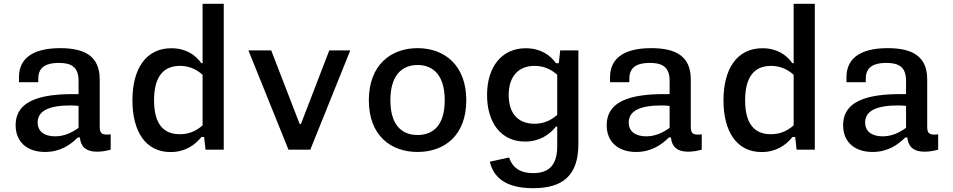

<svg xmlns="http://www.w3.org/2000/svg" viewBox="-20 -785 5000 1007"><path d="M295.5 -532.5C140 -532.5 79.5 -469.5 79.5 -380.5V-354H180.5L181 -375C181.5 -435.5 226 -455 287 -455C349 -455.5 392 -437 392 -362.5V-291.5C229 -293.5 62 -274 62 -128C62 -40.5 122.5 12 216 12C295 12 348.5 -24.5 388 -64H399C403 -22 424 10.5 490 10.5C511.5 10.5 535 7 560.5 0V-80.5C515.5 -75 503 -84 503 -119.5V-368.5C503 -490 425 -532.5 295.5 -532.5ZM177.5 -142.5C177.5 -206 241.5 -232 350 -232C364 -232 378 -231 392 -229.5V-114.5C355.5 -88 316 -70 269 -70C212 -70 177.5 -96 177.5 -142.5Z M674.5 -259C674.5 -97 742.5 12.5 874.5 12.5C949.5 12.5 1001 -22.5 1036.5 -66.5H1050.5L1058 0H1153.5V-765H1042.5V-453.5H1036C1005 -497.5 954.5 -532 878.5 -532C745.5 -532 674.5 -424 674.5 -259ZM788 -259C788 -381.5 836 -439.5 924 -439.5C964 -439.5 1004 -427 1042.5 -393V-127.5C1004 -93.5 964.5 -81 923 -81C834 -81 788 -139 788 -259Z M1283 -520.5 1493 0H1607.5L1817 -520.5H1707L1558.5 -135H1551.5L1402.5 -520.5Z M2425.5 -259C2425.5 -444 2310.5 -532.5 2170 -532.5C2030 -532.5 1914.5 -444 1914.5 -259C1914.5 -74 2030 12 2170 12C2310.5 12 2425.5 -74 2425.5 -259ZM2312.5 -259C2312.5 -129.5 2253.5 -77 2170 -77C2087 -77 2027.5 -129.5 2027.5 -259C2027.5 -389 2087 -444 2170 -444C2253.5 -444 2312.5 -389 2312.5 -259Z M2534.5 -286.5C2534.5 -141.5 2608 -42.5 2733.5 -42.5C2808.5 -42.5 2861 -77.5 2896.5 -121.5H2902.5V-18C2902.5 90.5 2850 123 2776 123C2709 123 2668.5 95.5 2650 41L2549 63C2568 142.5 2628 202 2776 202C2932 202 3013.5 135.5 3013.5 -30V-520.5H2918L2911 -453.5H2896C2865 -497.5 2813 -532 2737.5 -532C2611.5 -532 2534.5 -434.5 2534.5 -286.5ZM2648 -286.5C2648 -384 2698.5 -439.5 2784 -439.5C2824 -439.5 2864 -427 2902.5 -393V-182.5C2864 -148.5 2824.5 -136 2783 -136C2696 -136 2648 -191.5 2648 -286.5Z M3395.5 -532.5C3240 -532.5 3179.5 -469.5 3179.5 -380.5V-354H3280.5L3281 -375C3281.5 -435.5 3326 -455 3387 -455C3449 -455.5 3492 -437 3492 -362.5V-291.5C3329 -293.5 3162 -274 3162 -128C3162 -40.5 3222.5 12 3316 12C3395 12 3448.5 -24.5 3488 -64H3499C3503 -22 3524 10.5 3590 10.5C3611.5 10.5 3635 7 3660.5 0V-80.5C3615.5 -75 3603 -84 3603 -119.5V-368.5C3603 -490 3525 -532.5 3395.5 -532.5ZM3277.5 -142.5C3277.5 -206 3341.5 -232 3450 -232C3464 -232 3478 -231 3492 -229.5V-114.5C3455.5 -88 3416 -70 3369 -70C3312 -70 3277.5 -96 3277.5 -142.5Z M3774.5 -259C3774.5 -97 3842.5 12.5 3974.5 12.5C4049.5 12.5 4101 -22.5 4136.5 -66.5H4150.5L4158 0H4253.5V-765H4142.5V-453.5H4136C4105 -497.5 4054.5 -532 3978.5 -532C3845.5 -532 3774.5 -424 3774.5 -259ZM3888 -259C3888 -381.5 3936 -439.5 4024 -439.5C4064 -439.5 4104 -427 4142.5 -393V-127.5C4104 -93.5 4064.5 -81 4023 -81C3934 -81 3888 -139 3888 -259Z M4635.5 -532.5C4480 -532.5 4419.5 -469.5 4419.5 -380.5V-354H4520.5L4521 -375C4521.5 -435.5 4566 -455 4627 -455C4689 -455.5 4732 -437 4732 -362.5V-291.5C4569 -293.5 4402 -274 4402 -128C4402 -40.5 4462.5 12 4556 12C4635 12 4688.5 -24.5 4728 -64H4739C4743 -22 4764 10.5 4830 10.5C4851.5 10.5 4875 7 4900.5 0V-80.5C4855.5 -75 4843 -84 4843 -119.5V-368.5C4843 -490 4765 -532.5 4635.5 -532.5ZM4517.5 -142.5C4517.5 -206 4581.5 -232 4690 -232C4704 -232 4718 -231 4732 -229.5V-114.5C4695.5 -88 4656 -70 4609 -70C4552 -70 4517.5 -96 4517.5 -142.5Z"/></svg>

Font: Monaspace Neon Medium
Style: Regular
Weight: 500
Designer: Riley Cran & the Lettermatic Team
Foundry: Lettermatic
Version: Version 1.200 (Monaspace Neon)